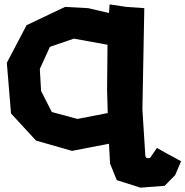

<svg xmlns="http://www.w3.org/2000/svg" viewBox="-20 -702 861 892"><path d="M477.5 -286.1 480.5 -176.8 339.8 -149.4 220.7 -181.6 170.9 -279.3 165 -381.8 211.9 -484.4 323.2 -522.5 479.5 -494.1ZM489.3 -681.6 486.3 -641.6 389.6 -664.1 282.2 -669.9 103.5 -585 11.7 -410.2 31.2 -174.8 147.5 -48.8 314.5 -1 486.3 -34.2 491.2 57.6 522.5 134.8 632.8 169.9 745.1 161.1 793.9 111.3 821.3 46.9 757.8 12.7 709 -14.6 689.5 13.7 676.8 32.2H661.1L655.3 23.4L641.6 -193.4L650.4 -664.1L567.4 -669.9Z"/></svg>

Font: MaokenAssortedSans-Lite
Style: Lite
Weight: 400
Version: Version 1.400